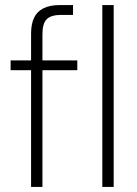

<svg xmlns="http://www.w3.org/2000/svg" viewBox="-20 -740 541 760"><path d="M103 0V-607Q103 -644 114.5 -669Q126 -694 151.5 -707Q177 -720 218 -720H269V-681H222Q182 -681 165 -664Q148 -647 148 -605V0ZM22 -462V-501H286V-462ZM385 0V-720H430V0Z"/></svg>

Font: DM Sans 18pt ExtraLight
Style: Regular
Weight: 250
Designer: Colophon Foundry, Jonny Pinhorn
Foundry: Colophon Foundry
Version: Version 4.004;gftools[0.9.30]